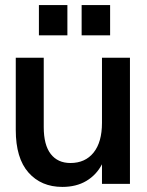

<svg xmlns="http://www.w3.org/2000/svg" viewBox="-20 -723 578 755"><path d="M225 12Q142 12 92 -44.5Q42 -101 42 -212V-496H152V-223Q152 -153 179.5 -117.5Q207 -82 257 -82Q315 -82 348 -123Q381 -164 381 -240V-496H491V0H381V-77Q359 -35 319.5 -11.5Q280 12 225 12ZM301 -584V-703H413V-584ZM133 -584V-703H245V-584Z"/></svg>

Font: Host Grotesk Light Medium
Style: Regular
Weight: 500
Version: Version 1.003